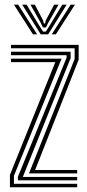

<svg xmlns="http://www.w3.org/2000/svg" viewBox="-20 -789 368 809"><path d="M102.1 -58.3 294.5 -540.6V-585.5H26.4V-600H311.4V-537.6L128 -72.8H305.2V-58.3ZM21.8 0V-52.1L213.1 -527.2H26.4V-541.7H239.4L38.7 -48.3V-14.5H305.2V0ZM55.6 -29.1V-44.5L260.7 -546.1V-556.4H26.4V-570.9H277.6V-544.1L76.2 -43.6H305.2V-29.1ZM38.8 -769.2H56.7L136.4 -644.4H119ZM73.8 -769.2H92.1L145.2 -681.4L161.6 -655.9H173.1L189.2 -681.3L242.4 -769.2H260.7L183 -644.4H151.5ZM108.4 -769.2H126.7L161.3 -703.6L164.7 -690.2H169.9L173.2 -703.6L208.2 -769.2H226.5L183.9 -694.3L173.6 -673.2H161.1L150.8 -694.3ZM277.7 -769.2H295.6L215.5 -644.4H198Z"/></svg>

Font: Big Shoulders Inline Text SC Thin
Style: Regular
Weight: 100
Designer: Patric King
Foundry: XO Type Co
Version: Version 2.002